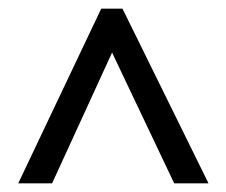

<svg xmlns="http://www.w3.org/2000/svg" viewBox="-20 -735 521 442"><path d="M22 -313 213 -715H262L460 -313H381L238 -614L100 -313Z"/></svg>

Font: Noto Sans Ethiopic Cond
Style: Regular
Weight: 400
Width: 3
Designer: Monotype Design Team
Foundry: Monotype Imaging Inc.
Version: Version 2.102; ttfautohint (v1.8.4.7-5d5b)